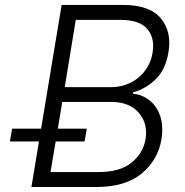

<svg xmlns="http://www.w3.org/2000/svg" viewBox="-20 -747 740 767"><path d="M19.5 -181.8 28.4 -233H144.2L226.2 -727.3H471.6Q578.5 -727.3 622.9 -673.3Q667.3 -619 652.7 -536.9Q641.3 -468.8 601.9 -430.4Q562.1 -391.7 511.7 -378.2L510.7 -372.5Q545.5 -370 574.9 -348Q604.8 -325.6 619.1 -286Q633.5 -246.4 625 -190.7Q611.2 -108.3 546.5 -54.3Q481.5 0 364.3 0H105.5L135.7 -181.8ZM374.3 -59.7Q458.8 -59.7 505 -96.9Q551.5 -134.2 561.4 -190.7Q571.7 -253.6 534.4 -296.5Q497.2 -339.8 424 -339.8H228.7L210.9 -233H326.7L317.8 -181.8H202.4L181.8 -59.7ZM238.6 -398.8H423.7Q454.5 -398.8 482.6 -408.7Q510.7 -418.7 532.8 -436.8Q555 -454.9 570 -480.3Q584.9 -505.7 589.5 -536.9Q599.4 -594.8 568.2 -631.4Q536.9 -667.6 461.6 -667.6H282.7Z"/></svg>

Font: Inter P Light
Style: Italic
Weight: 300
Italic angle: 9.39999°
Designer: Rasmus Andersson
Foundry: rsms
Version: Version 3.018;git-588b23468